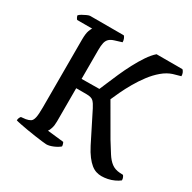

<svg xmlns="http://www.w3.org/2000/svg" viewBox="-156 -860 1015 1015"><g transform="rotate(30 351.0 -352.0)"><path d="M251 0Q244 0 224.5 -2.5Q205 -5 179.5 -8.5Q154 -12 128.5 -16.5Q103 -21 82.5 -25Q62 -29 53 -32Q53 -40 56 -47Q59 -54 63 -58L91 -61Q108 -64 118.5 -70.5Q129 -77 133.5 -97Q138 -117 138 -159V-572Q138 -611 145 -629.5Q152 -648 156 -651H64Q60 -655 57 -661Q54 -667 53 -673Q58 -679 70 -686Q82 -693 94.5 -698.5Q107 -704 113 -704H318Q323 -700 327 -690Q331 -680 331 -669L289 -656Q269 -650 258.5 -640Q248 -630 244 -613.5Q240 -597 240 -569V-393L348 -394Q355 -410 367.5 -440Q380 -470 396.5 -507.5Q413 -545 433 -583Q453 -621 474.5 -653Q496 -685 518 -704H676Q681 -700 685.5 -691Q690 -682 690 -669L644 -656Q613 -646 584 -621.5Q555 -597 530.5 -564.5Q506 -532 485.5 -496.5Q465 -461 450 -429Q435 -397 426 -376L533 -191Q556 -154 574 -125.5Q592 -97 612.5 -81.5Q633 -66 663 -64L683 -63Q686 -60 689.5 -52.5Q693 -45 693 -35Q681 -25 662.5 -16.5Q644 -8 624.5 -4Q605 0 587 0Q571 0 555 -5Q539 -10 523.5 -22.5Q508 -35 491.5 -56.5Q475 -78 458 -111L369 -288Q357 -312 345 -324Q333 -336 302 -336H240V-133Q240 -109 234.5 -91.5Q229 -74 223 -67L322 -56Q324 -54 326.5 -46.5Q329 -39 329 -32Q314 -19 291 -9.5Q268 0 251 0Z"/></g></svg>

Font: Texturina Medium 12pt
Style: Regular
Weight: 400
Version: Version 1.002